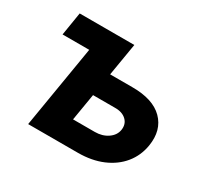

<svg xmlns="http://www.w3.org/2000/svg" viewBox="-119 -704 908 862"><g transform="rotate(30 335.0 -273.0)"><path d="M206.1 -545.9 188.5 -425.8H46.9L66.4 -545.9ZM272 -377.4H435.5Q543.5 -377.9 595.2 -326.2Q647 -274.4 632.8 -188Q623.5 -131.8 589.1 -89.6Q554.7 -47.4 499.3 -23.7Q443.8 0 371.6 0H114.3L205.1 -545.9H349.6L278.3 -119.1H391.1Q429.7 -119.1 457.5 -138.2Q485.4 -157.2 490.2 -187Q495.1 -218.8 474.1 -238.8Q453.1 -258.8 415.5 -258.3H252.4Z"/></g></svg>

Font: Inter Tight
Style: Bold Italic
Weight: 700
Italic angle: -9.39999°
Designer: Rasmus Andersson
Foundry: rsms
Version: Version 3.004